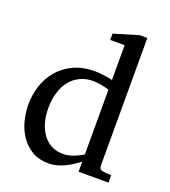

<svg xmlns="http://www.w3.org/2000/svg" viewBox="-137 -836 837 948"><g transform="rotate(20 282.0 -362.5)"><path d="M380.9 -431.2Q374.5 -433.1 364.5 -435.8Q354.5 -438.5 343 -440.7Q331.5 -442.9 319.1 -444.3Q306.6 -445.8 295.9 -445.8Q258.8 -445.8 228.5 -431.4Q198.2 -417 177 -390.9Q155.8 -364.7 144.3 -327.6Q132.8 -290.5 132.8 -245.1Q132.8 -204.1 142.6 -169.7Q152.3 -135.3 170.9 -109.9Q189.5 -84.5 216.3 -70.3Q243.2 -56.2 277.8 -56.2Q293 -56.2 307.1 -59.3Q321.3 -62.5 334.5 -67.6Q347.7 -72.8 359.4 -78.9Q371.1 -85 380.9 -90.8ZM380.9 0V-53.2Q363.8 -40 345.5 -28.1Q327.1 -16.1 307.9 -7.3Q288.6 1.5 268.3 6.8Q248 12.2 226.1 12.2Q175.8 12.2 139.4 -9.5Q103 -31.2 79.6 -65.7Q56.2 -100.1 45.2 -142.8Q34.2 -185.5 34.2 -228Q34.2 -278.8 49.8 -326.9Q65.4 -375 97.2 -412.1Q128.9 -449.2 176.8 -471.7Q224.6 -494.1 289.1 -494.1Q300.8 -494.1 314.5 -492.7Q328.1 -491.2 341.1 -489.5Q354 -487.8 364.5 -485.6Q375 -483.4 380.9 -481.9V-665H305.2V-698.2L434.1 -736.8H474.1V-64Q474.1 -54.7 480 -48.8Q485.8 -43 495.1 -42L538.1 -39.1V0Z"/></g></svg>

Font: Charis SIL APac
Style: Regular
Weight: 400
Foundry: SIL International
Version: Version 5.000